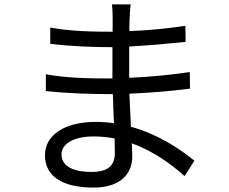

<svg xmlns="http://www.w3.org/2000/svg" viewBox="-20 -811 1040 871"><path d="M501 -116C501 -48 453 -31 396 -31C298 -31 259 -65 259 -111C259 -156 310 -192 404 -192C437 -192 469 -189 500 -183C500 -156 501 -133 501 -116ZM862 -82C806 -127 705 -200 574 -236C572 -283 569 -335 567 -386C661 -390 749 -397 842 -409L841 -484C752 -471 661 -462 566 -458V-600C659 -605 744 -613 822 -621L821 -694C734 -681 653 -673 567 -670C567 -694 567 -713 568 -725C569 -754 570 -773 573 -791H488C490 -777 491 -748 491 -732V-667C397 -667 301 -669 208 -686V-612C302 -601 396 -597 490 -597V-455C390 -455 287 -456 188 -474V-398C289 -387 390 -384 492 -384C493 -343 495 -296 497 -252C470 -256 443 -258 414 -258C271 -258 184 -197 184 -107C184 -11 263 40 405 40C534 40 580 -31 580 -99C580 -114 579 -136 578 -161C677 -125 759 -65 817 -12Z"/></svg>

Font: Noto Sans KR Regular
Style: Regular
Weight: 400
Designer: Ryoko NISHIZUKA  (kana & ideographs); Paul D. Hunt (Latin, Greek & Cyrillic); Wenlong ZHANG  (bopomofo); Sandoll Communi
Foundry: Adobe Systems Incorporated
Version: Version 1.004;PS 1.004;hotconv 1.0.82;makeotf.lib2.5.63406